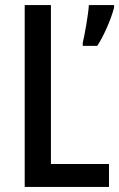

<svg xmlns="http://www.w3.org/2000/svg" viewBox="-20 -734 468 754"><path d="M77 0H408V-90H180V-714H77ZM428 -704V-714H329C327 -678 312 -594 305 -566V-554H362C388 -593 417 -661 428 -704Z"/></svg>

Font: Noto Sans Devanagari Condensed Medium
Style: Regular
Weight: 500
Width: 3
Designer: Jelle Bosma - Monotype Design Team
Foundry: Monotype Imaging Inc.
Version: Version 2.004